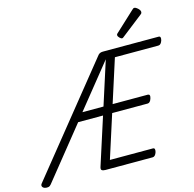

<svg xmlns="http://www.w3.org/2000/svg" viewBox="-207 -1291 1476 1461"><g transform="rotate(-15 530.5 -560.5)"><path d="M820 0H448Q428 0 419.5 -7Q411 -14 417 -32L537 -405H341L17 -2Q8 10 -4.5 13Q-17 16 -33 12Q-48 7 -52.5 -4Q-57 -15 -47 -27L617 -851Q626 -864 636 -869.5Q646 -875 661 -875H1100Q1111 -875 1114 -867Q1117 -859 1113 -843Q1108 -827 1100 -818.5Q1092 -810 1081 -810H739L630 -470H908Q917 -470 920.5 -462Q924 -454 919 -438Q914 -421 906 -413Q898 -405 889 -405H609L500 -65H838Q849 -65 852 -57Q855 -49 851 -33Q846 -17 838 -8.5Q830 0 820 0ZM392 -470H558L668 -813ZM830 -935Q821 -935 810 -946.5Q799 -958 799 -966Q799 -969 799.5 -972.5Q800 -976 806 -981L961 -1125Q966 -1129 969.5 -1132Q973 -1135 978 -1135Q986 -1135 996.5 -1127.5Q1007 -1120 1014.5 -1110.5Q1022 -1101 1022 -1092Q1022 -1087 1020.5 -1083Q1019 -1079 1010 -1072L846 -944Q841 -940 837.5 -937.5Q834 -935 830 -935Z"/></g></svg>

Font: Playwrite DK Loopet Light
Style: Regular
Weight: 300
Version: Version 1.003